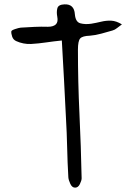

<svg xmlns="http://www.w3.org/2000/svg" viewBox="-20 -819 620 882"><path d="M325 43Q311 43 303 25.5Q295 8 294 -4Q290 -72 288.5 -140.5Q287 -209 283 -277Q279 -366 274 -454Q269 -542 264 -633Q225 -629 191 -624Q157 -619 123 -617Q106 -616 88 -619.5Q70 -623 55 -630Q41 -636 36 -650.5Q31 -665 32 -675Q33 -680 49.5 -685.5Q66 -691 75 -692Q107 -694 138 -695.5Q169 -697 200 -696Q225 -696 236.5 -707Q248 -718 243 -743Q239 -764 243.5 -781Q248 -798 276 -799Q321 -801 324 -753Q327 -718 349 -712Q371 -706 399 -710Q423 -714 445.5 -719.5Q468 -725 491 -724Q514 -723 540 -707Q527 -698 517.5 -690Q508 -682 497 -679Q473 -672 445.5 -664.5Q418 -657 393 -655Q359 -654 348.5 -642.5Q338 -631 338 -591Q338 -443 345 -295.5Q352 -148 355 0Q355 10 347 26.5Q339 43 325 43Z"/></svg>

Font: Mynerve
Style: Regular
Weight: 400
Designer: Carolina Short
Foundry: Carolina Short
Version: Version 1.000; ttfautohint (v1.8.4.7-5d5b)